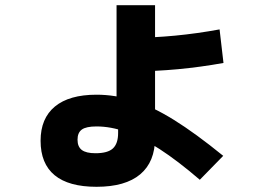

<svg xmlns="http://www.w3.org/2000/svg" viewBox="-20 -659 1040 738"><path d="M351 59Q244 59 190 14.5Q136 -30 136 -118Q136 -204 191 -249.5Q246 -295 351 -295Q422 -295 493.5 -272.5Q565 -250 648 -198.5Q731 -147 838 -60L748 32Q663 -41 593.5 -86Q524 -131 465 -152Q406 -173 351 -173Q311 -173 294.5 -161Q278 -149 278 -122Q278 -95 294.5 -82.5Q311 -70 347 -70Q394 -70 414 -88.5Q434 -107 434 -148V-225H428V-639H576V-129Q576 -37 519 11Q462 59 351 59ZM495 -514Q569 -514 653 -522Q737 -530 824 -546L839 -417Q750 -401 664 -393Q578 -385 502 -385Z"/></svg>

Font: M PLUS 2 Thin ExtraBold
Style: Regular
Weight: 800
Version: Version 1.001